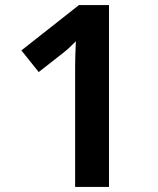

<svg xmlns="http://www.w3.org/2000/svg" viewBox="-20 -734 620 754"><path d="M408 0H275V-432Q275 -449 275 -473.5Q275 -498 276 -524.5Q277 -551 278 -572Q265 -559 254 -548.5Q243 -538 229 -527L132 -451L64 -536L290 -714H408Z"/></svg>

Font: Noto Sans Hebrew Thin SemiBold
Style: Regular
Weight: 600
Version: Version 3.001